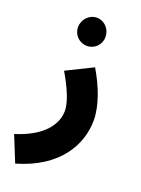

<svg xmlns="http://www.w3.org/2000/svg" viewBox="-202 -751 778 1056"><g transform="rotate(20 187.5 -223.0)"><path d="M176 -512C221 -512 256 -548 256 -593C256 -638 221 -677 176 -677C131 -677 95 -638 95 -593C95 -548 131 -512 176 -512ZM27 231C267 162 352 1 352 -140C352 -224 314 -324 259 -417L105 -341C153 -260 185 -184 185 -135C185 -64 136 27 -34 80Z"/></g></svg>

Font: Noto Sans Arabic UI SmCn Bk
Style: Regular
Weight: 900
Width: 4
Designer: Monotype Design Team, Nadine Chahine and Nizar Qandah
Foundry: Monotype Imaging Inc.
Version: Version 2.010